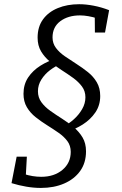

<svg xmlns="http://www.w3.org/2000/svg" viewBox="-20 -727 590 925"><path d="M177 178.4Q142.6 178.4 106.9 172.3Q71.2 166.3 35.5 155.3L60.2 27.9H109.4L104.1 124.5L95.4 111.2Q137.4 124.8 178.6 124.8Q240.9 124.8 280.8 91.4Q320.8 57.9 320.8 4.7Q320.8 -25.3 304.5 -47.3Q288.1 -69.3 262 -87.4Q235.8 -105.6 207 -123.6Q178.2 -141.6 152 -162.3Q125.8 -182.9 109.5 -210.4Q93.2 -237.9 93.2 -274.9Q93.2 -320 115.5 -353.7Q137.9 -387.3 174.8 -410.5Q211.7 -433.7 253.4 -445.6L271.8 -418.2Q246.4 -408.2 221.1 -389.1Q195.8 -369.9 179.3 -343.8Q162.8 -317.6 162.8 -287.3Q162.8 -257.3 179.5 -234.5Q196.1 -211.7 222.6 -192.9Q249.1 -174 278.6 -155.4Q308.1 -136.7 334.6 -114.7Q361.1 -92.7 377.8 -64.7Q394.4 -36.7 394.4 2Q394.4 57.7 366.1 97Q337.7 136.3 288.7 157.3Q239.7 178.4 177 178.4ZM299.8 -91.7 288.8 -119.8Q312.1 -131.1 335.8 -152.3Q359.5 -173.4 375.5 -200.9Q391.5 -228.4 391.5 -258.4Q391.5 -288 374.8 -310.5Q358.1 -333 331.8 -352Q305.5 -371 276.3 -389.6Q247.2 -408.3 220.8 -430Q194.5 -451.6 177.8 -479.6Q161.2 -507.6 161.2 -545.7Q161.2 -598 187.2 -633.7Q213.2 -669.4 258.6 -688Q303.9 -706.7 361.3 -706.7Q394.3 -706.7 431.5 -699.5Q468.7 -692.4 505.7 -678L486 -570.3H437.2L436.5 -653.6L448.2 -638.5Q427.6 -645.2 405.9 -649Q384.3 -652.8 365.3 -652.8Q308.1 -652.8 270.6 -624.9Q233.1 -596.9 233.1 -546.7Q233.1 -518 249.6 -496Q266.1 -474 292.5 -455.9Q318.8 -437.7 348 -419.2Q377.1 -400.7 403.4 -379.7Q429.8 -358.7 446.3 -330.7Q462.8 -302.7 462.8 -264.4Q462.8 -219.7 439.4 -185.3Q416 -151 378.8 -127.3Q341.5 -103.7 299.8 -91.7Z"/></svg>

Font: Bitter Thin
Style: Italic
Weight: 100
Italic angle: -9°
Designer: Sol Matas, and Bitter project Authors
Foundry: Sol Matas
Version: Version 2.002